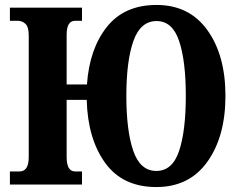

<svg xmlns="http://www.w3.org/2000/svg" viewBox="-20 -745 975 775"><path d="M611 10Q744 10 817 -92Q890 -194 890 -358Q890 -522 817 -623.5Q744 -725 612 -725Q482 -725 411.5 -636.5Q341 -548 331 -404H249V-605Q249 -661 283 -661H311V-714H20V-661H52Q70 -661 83 -648.5Q96 -636 96 -602V-111Q96 -53 59 -53H20V0H311V-53H283Q249 -53 249 -111V-342H330Q334 -185 404.5 -87.5Q475 10 611 10ZM611 -55Q546 -55 518 -136Q490 -217 490 -358Q490 -499 518.5 -579.5Q547 -660 612 -660Q676 -660 703 -579.5Q730 -499 730 -358Q730 -217 703 -136Q676 -55 611 -55Z"/></svg>

Font: Noto Serif ExtraCondensed Extra
Style: Regular
Weight: 800
Width: 3
Designer: Monotype Design Team
Foundry: Monotype Imaging Inc.
Version: Version 1.002